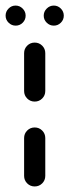

<svg xmlns="http://www.w3.org/2000/svg" viewBox="-48 -672 250 692"><path d="M77 0Q61.1 0 50 -11.1Q38.9 -22.2 38.9 -38.1V-174.4Q38.9 -190.4 50 -201.5Q61.1 -212.6 77 -212.6Q93 -212.6 104.1 -201.5Q115.2 -190.4 115.2 -174.4V-38.1Q115.2 -22.2 104.1 -11.1Q93 0 77 0ZM77 -305.9Q61.1 -305.9 50 -317Q38.9 -328.1 38.9 -344.1V-480.4Q38.9 -496.3 50 -507.4Q61.1 -518.5 77 -518.5Q93 -518.5 104.1 -507.4Q115.2 -496.3 115.2 -480.4V-344.1Q115.2 -328.1 104.1 -317Q93 -305.9 77 -305.9ZM109.6 -615.6Q109.6 -630.4 120.4 -641.1Q131.1 -651.9 145.9 -651.9Q160.7 -651.9 171.3 -641.1Q181.9 -630.4 181.9 -615.6Q181.9 -600.7 171.3 -590.2Q160.7 -579.6 145.9 -579.6Q131.1 -579.6 120.4 -590.2Q109.6 -600.7 109.6 -615.6ZM-27.8 -615.6Q-27.8 -630.4 -17.2 -641.1Q-6.7 -651.9 8.1 -651.9Q23 -651.9 33.7 -641.1Q44.4 -630.4 44.4 -615.6Q44.4 -600.7 33.9 -590.2Q23.3 -579.6 8.5 -579.6Q-6.3 -579.6 -17 -590.2Q-27.8 -600.7 -27.8 -615.6Z"/></svg>

Font: 26F Galaxy Hebrew
Style: Bold
Weight: 700
Designer: C₂₉H₂₅N₃O₅
Version: Version 1.000